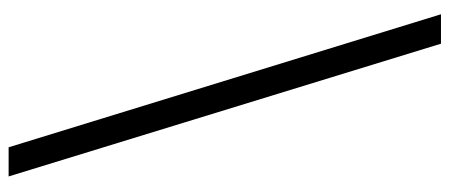

<svg xmlns="http://www.w3.org/2000/svg" viewBox="-310 -524 1013 432"><g transform="rotate(-90 196.0 -307.5)"><path d="M314.2 178.7H380.4L81.1 -794.1H15.5Z"/></g></svg>

Font: Source Han Sans JP VF
Style: Regular
Weight: 250
Designer: Ryoko NISHIZUKA 西塚涼子 (kana, bopomofo & ideographs); Paul D. Hunt (Latin, Greek & Cyrillic); Sandoll Communications 산돌커뮤니
Foundry: Adobe
Version: Version 2.004;hotconv 1.0.118;makeotfexe 2.5.65603